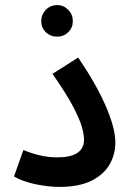

<svg xmlns="http://www.w3.org/2000/svg" viewBox="-20 -728 512 754"><path d="M35 -35 72 -139Q102 -126 136 -118Q170 -110 205 -110Q310 -110 310 -180Q310 -199 301.5 -229.5Q293 -260 266.5 -310.5Q240 -361 186 -438L287 -502Q359 -396 396 -310Q433 -224 433 -168Q433 -121 410 -81.5Q387 -42 338.5 -18Q290 6 213 6Q170 6 119.5 -4.5Q69 -15 35 -35ZM205 -584Q178 -584 160 -601.5Q142 -619 142 -645Q142 -671 160 -689.5Q178 -708 205 -708Q230 -708 248 -689.5Q266 -671 266 -645Q266 -619 248 -601.5Q230 -584 205 -584Z"/></svg>

Font: Noto Sans Arabic UI SmCn SmBd
Style: Regular
Weight: 600
Width: 4
Designer: Monotype Design Team, Nadine Chahine and Nizar Qandah
Foundry: Monotype Imaging Inc.
Version: Version 2.010; ttfautohint (v1.8.4.7-5d5b)